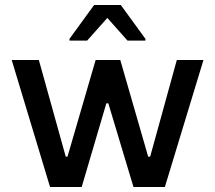

<svg xmlns="http://www.w3.org/2000/svg" viewBox="-20 -751 864 771"><path d="M181 0 27 -510H136L244 -122H251L364 -510H463L575 -122H583L690 -510H797L642 0H516L415 -336H407L308 0ZM259 -588V-595L358 -731H465L564 -595V-588H492L411 -679L330 -588Z"/></svg>

Font: Saira Thin Medium
Style: Regular
Weight: 500
Version: Version 1.101